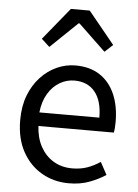

<svg xmlns="http://www.w3.org/2000/svg" viewBox="-57 -871 668 928"><g transform="rotate(5 277.0 -407.0)"><path d="M311.7 13.4Q239.5 13.4 180.4 -20.6Q121.3 -54.6 86.4 -118.2Q51.6 -181.9 51.6 -271Q51.6 -337.5 71.6 -390.1Q91.7 -442.7 126.5 -480.1Q161.4 -517.6 205 -537.2Q248.6 -556.8 295.4 -556.8Q364.6 -556.8 412.8 -525.7Q461 -494.5 486.4 -437.1Q511.9 -379.7 511.9 -301.7Q511.9 -287.4 510.9 -274.1Q510 -260.7 507.6 -249.7H141.9Q145 -192.4 168.3 -149.8Q191.7 -107.2 231.1 -83.5Q270.4 -59.8 322.3 -59.8Q361.8 -59.8 394.5 -71.2Q427.1 -82.7 457.5 -103.1L490.3 -42.5Q454.8 -19.4 411 -3Q367.2 13.4 311.7 13.4ZM140.7 -315.5H431.7Q431.7 -397.1 396.2 -440.3Q360.8 -483.6 296.5 -483.6Q258.5 -483.6 225.1 -463.9Q191.7 -444.3 169.2 -406.9Q146.7 -369.6 140.7 -315.5ZM121.7 -671.1 248.9 -827H340.4L467.7 -671.1L428.4 -634.9L296.6 -760.9H292.2L161 -634.9Z"/></g></svg>

Font: Noto Sans JP
Style: Regular
Weight: 100
Designer: Ryoko NISHIZUKA 西塚涼子 (kana, bopomofo & ideographs); Paul D. Hunt (Latin, Greek & Cyrillic); Sandoll Communications 산돌커뮤니
Foundry: Adobe
Version: Version 2.004;hotconv 1.0.118;makeotfexe 2.5.65603